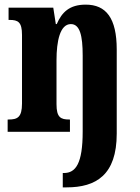

<svg xmlns="http://www.w3.org/2000/svg" viewBox="-20 -569 603 829"><path d="M251 240H268C394 240 484 187 484 8V-355C484 -491 438 -549 350 -549C280 -549 247 -516 225 -465H221L210 -536H17V-483H21C58 -483 75 -474 75 -418V-122C75 -62 55 -53 17 -53H13V0H282V-53H279C242 -53 224 -62 224 -119V-309C224 -391 239 -465 286 -465C325 -465 337 -415 337 -329V-1C337 137 307 178 256 178H251Z"/></svg>

Font: Noto Serif Sinhala ExtraCondensed ExtraBold
Style: Regular
Weight: 800
Width: 2
Designer: Jelle Bosma - Monotype Design Team
Foundry: Monotype Imaging Inc.
Version: Version 2.007